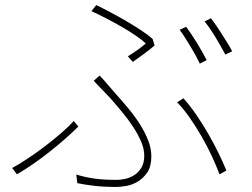

<svg xmlns="http://www.w3.org/2000/svg" viewBox="-20 -726 996 760"><path d="M290 -225Q268 -203 239 -177.5Q210 -152 178 -126.5Q146 -101 112 -77.5Q78 -54 47 -36L28 -61Q56 -76 90.5 -99Q125 -122 158.5 -147.5Q192 -173 222.5 -199.5Q253 -226 272 -247ZM849 -36Q837 -68 819 -107Q801 -146 778.5 -185Q756 -224 731 -260Q706 -296 681 -321L706 -337Q733 -307 758.5 -269.5Q784 -232 806 -193.5Q828 -155 846 -118Q864 -81 876 -51ZM282 -35Q315 -25 351 -19.5Q387 -14 442 -14Q457 -14 475.5 -18Q494 -22 511 -32.5Q528 -43 539.5 -62Q551 -81 551 -110Q551 -137 538.5 -166Q526 -195 506.5 -224.5Q487 -254 463 -283Q439 -312 416 -338L351 -406L374 -427Q388 -413 404 -394Q420 -375 435 -358Q464 -326 490 -294.5Q516 -263 535.5 -231.5Q555 -200 567 -169Q579 -138 579 -107Q579 -67 563 -43.5Q547 -20 525 -7Q503 6 480 10Q457 14 442 14Q391 14 353 9.5Q315 5 286 -1ZM486 -503Q506 -515 526 -529.5Q546 -544 557 -554Q541 -569 516 -586Q491 -603 461.5 -620Q432 -637 401 -653Q370 -669 342 -682L361 -706Q386 -694 417 -677.5Q448 -661 479 -643Q510 -625 538 -606.5Q566 -588 584 -572L592 -546Q577 -533 553.5 -515.5Q530 -498 506 -481ZM815 -654Q825 -641 836.5 -624Q848 -607 859.5 -589Q871 -571 881.5 -554Q892 -537 899 -523L872 -510Q855 -542 833 -578.5Q811 -615 790 -641ZM717 -620Q736 -594 759 -557Q782 -520 798 -488L771 -474Q764 -489 754.5 -506.5Q745 -524 734 -542Q723 -560 712 -577.5Q701 -595 691 -608Z"/></svg>

Font: Kinto Sans Thin
Style: Regular
Weight: 100
Designer: Authors: Ryoko NISHIZUKA  (kana & ideographs); Paul D. Hunt (Latin, Greek & Cyrillic); Wenlong ZHANG  (bopomofo); Sandol
Foundry: Adobe Systems Incorporated, ookami Inc.
Version: Version 0.001